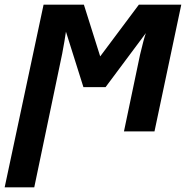

<svg xmlns="http://www.w3.org/2000/svg" viewBox="-53 -564 811 824"><path d="M134 -544H307L377 -322L543 -544H725L610 0H479L548 -329Q564 -397 573 -422L400 -190H305L230 -428Q225 -392 214 -334L94 240H-33Z"/></svg>

Font: Noto Sans Display
Style: Bold Italic
Weight: 700
Italic angle: -12°
Designer: Monotype Design team
Foundry: Monotype Imaging Inc.
Version: Version 1.000